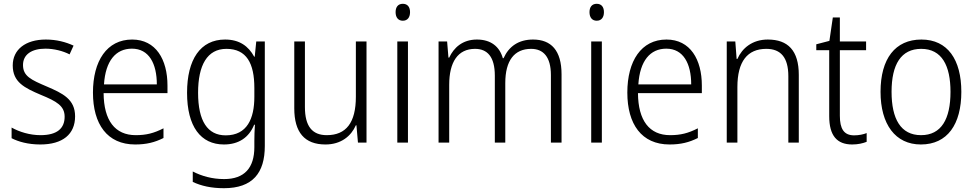

<svg xmlns="http://www.w3.org/2000/svg" viewBox="-20 -750 5129 1010"><path d="M375 -138C375 -228 310 -259 226 -295C144 -330 101 -349 101 -408C101 -463 146 -494 219 -494C264 -494 311 -482 346 -464L367 -510C326 -529 277 -542 221 -542C114 -542 47 -489 47 -406C47 -318 108 -288 195 -251C278 -217 320 -193 320 -136C320 -75 281 -39 193 -39C137 -39 82 -56 41 -79V-23C76 -5 127 10 192 10C310 10 375 -44 375 -138Z M675 -542C542 -542 469 -429 469 -263C469 -97 544 10 691 10C750 10 794 -1 840 -24V-75C789 -49 749 -39 694 -39C585 -39 526 -116 525 -260H861V-300C861 -437 800 -542 675 -542ZM674 -494C764 -494 805 -415 805 -306H527C535 -430 589 -494 674 -494Z M1164 -542C1034 -542 964 -437 964 -262C964 -84 1036 10 1158 10C1236 10 1290 -27 1317 -94H1321C1319 -64 1318 -35 1318 -8V24C1318 133 1266 192 1159 192C1096 192 1040 176 994 152V207C1039 228 1091 240 1158 240C1309 240 1373 160 1373 18V-532H1328L1320 -452H1317C1287 -507 1240 -542 1164 -542ZM1171 -493C1277 -493 1318 -417 1318 -287V-241C1318 -126 1280 -38 1167 -38C1072 -38 1022 -113 1022 -262C1022 -407 1070 -493 1171 -493Z M1908 -532H1852V-241C1852 -105 1801 -39 1699 -39C1623 -39 1584 -85 1584 -187V-532H1528V-180C1528 -54 1582 10 1692 10C1774 10 1827 -34 1852 -91H1855L1863 0H1908Z M2099 -730C2074 -730 2061 -713 2061 -686C2061 -658 2075 -641 2099 -641C2123 -641 2137 -658 2137 -686C2137 -713 2124 -730 2099 -730ZM2126 -532H2070V0H2126Z M2784 -542C2708 -542 2657 -506 2629 -444H2625C2608 -505 2562 -542 2489 -542C2413 -542 2367 -499 2343 -447H2339L2332 -532H2287V0H2343V-304C2343 -423 2388 -493 2479 -493C2543 -493 2583 -452 2583 -352V0H2638V-313C2638 -432 2686 -493 2774 -493C2838 -493 2878 -451 2878 -355V0H2934V-359C2934 -485 2879 -542 2784 -542Z M3119 -730C3094 -730 3081 -713 3081 -686C3081 -658 3095 -641 3119 -641C3143 -641 3157 -658 3157 -686C3157 -713 3144 -730 3119 -730ZM3146 -532H3090V0H3146Z M3486 -542C3353 -542 3280 -429 3280 -263C3280 -97 3355 10 3502 10C3561 10 3605 -1 3651 -24V-75C3600 -49 3560 -39 3505 -39C3396 -39 3337 -116 3336 -260H3672V-300C3672 -437 3611 -542 3486 -542ZM3485 -494C3575 -494 3616 -415 3616 -306H3338C3346 -430 3400 -494 3485 -494Z M4019 -542C3938 -542 3884 -497 3859 -440H3855L3848 -532H3803V0H3859V-292C3859 -427 3912 -493 4011 -493C4087 -493 4127 -448 4127 -349V0H4182V-356C4182 -484 4125 -542 4019 -542Z M4473 -38C4419 -38 4398 -73 4398 -141V-486H4536V-532H4398V-658H4361L4343 -535L4274 -517V-486H4342V-139C4342 -36 4383 10 4463 10C4493 10 4519 4 4539 -4V-50C4522 -43 4498 -38 4473 -38Z M5037 -267C5037 -436 4965 -542 4827 -542C4689 -542 4612 -441 4612 -267C4612 -96 4690 10 4824 10C4964 10 5037 -96 5037 -267ZM4670 -267C4670 -411 4720 -493 4826 -493C4935 -493 4980 -404 4980 -267C4980 -124 4932 -39 4825 -39C4718 -39 4670 -125 4670 -267Z"/></svg>

Font: Noto Sans Ethiopic SemiCondensed Light
Style: Regular
Weight: 300
Width: 4
Designer: Monotype Design Team
Foundry: Monotype Imaging Inc.
Version: Version 2.102